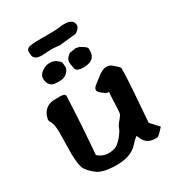

<svg xmlns="http://www.w3.org/2000/svg" viewBox="-179 -842 890 970"><g transform="rotate(-30 266.0 -357.0)"><path d="M366.2 -660.2 272.5 -650.4 226.1 -654.3 168.9 -650.9Q120.6 -650.9 118.7 -682.6Q117.7 -688.5 117.7 -700.2Q117.2 -711.9 129.9 -719.7Q142.1 -727.1 211.9 -727.1Q214.8 -726.6 216.8 -726.6Q222.7 -726.6 227.5 -726.6Q292 -726.6 310.5 -729.5Q330.1 -732.4 342.3 -732.4Q396.5 -732.4 396.5 -693.8Q396.5 -684.6 384 -672.4Q371.6 -660.2 366.2 -660.2ZM318.8 -493.2H317.9Q275.9 -493.2 273.4 -517.1L269 -543.5Q268.6 -547.4 268.6 -550.8Q268.6 -574.2 295.4 -591.8L333.5 -597.7L356 -592.3V-590.8Q384.8 -575.2 387.7 -566.4H388.7V-549.8Q388.7 -493.2 318.8 -493.2ZM240.7 -544.4Q240.7 -524.9 223.4 -509.3Q206.1 -493.7 179 -493.7Q151.9 -493.7 140.9 -497.6Q129.9 -501.5 121.3 -513.7Q112.8 -525.9 112.8 -546.9Q112.8 -567.9 135.3 -583.5Q157.7 -599.1 180.4 -599.1Q203.1 -599.1 218.3 -587.9Q233.4 -576.7 237.8 -569.3ZM448.2 -429.2Q481 -401.9 481.9 -396Q482.4 -391.6 482.4 -380.4Q482.4 -322.3 463.4 -86.9L506.8 -39.1L484.4 -15.6Q470.7 -1.5 465.8 -1Q460 -0.5 452.6 -0.5Q401.4 -0.5 383.8 -45.9Q379.9 -55.7 376.5 -60.1Q362.3 -49.8 340.8 -25.9Q300.8 17.6 218.8 17.6Q136.7 17.6 103.5 -9.5Q70.3 -36.6 59.6 -57.4Q48.8 -78.1 46.9 -143.6L48.8 -273.4Q47.9 -317.4 39.1 -332Q30.3 -346.7 30.3 -354.5V-355L37.1 -378.9Q58.6 -425.8 111.3 -425.8H147.5Q171.9 -424.8 171.9 -411.1V-410.6Q165 -243.2 150.9 -79.1Q177.7 -54.7 212.4 -54.7Q247.1 -54.7 265.6 -68.8Q284.2 -83 300 -103.8Q315.9 -124.5 320.3 -138.2Q324.7 -151.9 341.3 -171.1Q357.9 -190.4 360.4 -200Q362.8 -209.5 364.3 -260.3Q365.7 -311 368.7 -320.8Q365.7 -321.8 358.4 -322.8Q351.1 -323.7 333 -338.4Q314.9 -353 314.9 -361.3Q314.9 -373.5 325 -382.1Q335 -390.6 339.8 -394.3Q344.7 -397.9 371.1 -418.2Q397.5 -438.5 417.2 -438.5Q437 -438.5 448.2 -429.2Z"/></g></svg>

Font: Drukaatie burti
Style: Demi
Weight: 600
Version: Version 0.14